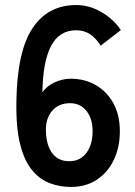

<svg xmlns="http://www.w3.org/2000/svg" viewBox="-20 -731 536 761"><path d="M261 10Q218 10 178.5 -4.5Q139 -19 108 -55.5Q77 -92 60 -158.5Q43 -225 45 -330Q48 -528 109 -619.5Q170 -711 282 -711Q335 -711 383 -682.5Q431 -654 459 -612L379 -550Q361 -579 337.5 -595Q314 -611 282 -611Q215 -611 182.5 -549Q150 -487 148 -365Q165 -390 196.5 -404.5Q228 -419 260 -419Q316 -419 360 -393.5Q404 -368 429.5 -321.5Q455 -275 455 -211Q455 -147 431 -97Q407 -47 363.5 -18.5Q320 10 261 10ZM254 -92Q298 -92 322.5 -125Q347 -158 347 -211Q347 -261 322.5 -291.5Q298 -322 258 -322Q212 -322 186 -291Q160 -260 162 -210Q164 -153 188 -122.5Q212 -92 254 -92Z"/></svg>

Font: Zen Kaku Gothic Antique
Style: Bold
Weight: 700
Designer: Yoshimichi Ohira
Foundry: Positype
Version: Version 1.001